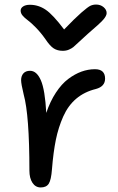

<svg xmlns="http://www.w3.org/2000/svg" viewBox="-20 -803 514 835"><path d="M397.9 -783.2Q417 -783.2 430.4 -772Q443.8 -760.7 443.8 -746.1Q443.8 -734.4 429.2 -717.5Q414.6 -700.7 361.8 -655.8Q345.7 -641.6 325.9 -622.8Q306.2 -604 298.8 -598.1Q291.5 -592.3 279.8 -587.2Q268.1 -582 252.9 -582Q230 -582 213.6 -592.5Q197.3 -603 178.2 -631.8Q157.7 -661.1 135.5 -683.6Q113.3 -706.1 100.3 -715.3Q87.4 -724.6 78.6 -734.9Q69.8 -745.1 69.8 -756.8Q69.8 -768.1 80.8 -775.1Q91.8 -782.2 109.9 -782.2Q147 -782.2 178.7 -760.7Q210.4 -739.3 258.8 -674.8Q306.2 -724.1 334.2 -748.5Q362.3 -772.9 373.5 -778.1Q384.8 -783.2 397.9 -783.2ZM157.2 12.2Q134.3 12.2 121.1 -8.1Q107.9 -28.3 107.9 -61Q107.9 -302.2 83 -392.1Q71.8 -438.5 71.8 -454.1Q71.8 -472.7 81.8 -483.9Q91.8 -495.1 110.8 -495.1Q139.6 -495.1 157.7 -453.9Q175.8 -412.6 181.2 -312Q198.2 -362.3 223.1 -400.1Q248 -438 276.6 -459.5Q305.2 -481 334.2 -491.5Q363.3 -502 393.1 -502Q437 -502 437 -460.9Q437 -426.8 397 -416Q347.2 -403.8 311.8 -374Q276.4 -344.2 255.1 -296.6Q233.9 -249 222.9 -195.1Q211.9 -141.1 206.1 -67.9Q202.6 -20.5 192.1 -4.2Q181.6 12.2 157.2 12.2Z"/></svg>

Font: Shantell Sans Normal
Style: Regular
Weight: 400
Designer: Stephen Nixon, Anya Danilova, Shantell Martin
Foundry: Arrow Type
Version: Version 1.006;[559af2be0]